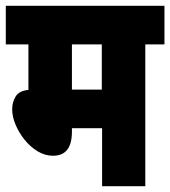

<svg xmlns="http://www.w3.org/2000/svg" viewBox="-20 -642 587 662"><path d="M481 -489V0H332V-200H228V-188Q228 -105 163 -105Q135 -105 109.5 -120.5Q84 -136 64.5 -160.5Q45 -185 33.5 -212.5Q22 -240 22 -265Q22 -290 34 -309.5Q46 -329 78 -332V-489H0V-622H547V-489ZM331 -489H228V-333H331Z"/></svg>

Font: Noto Sans ExtraCondensed Black
Style: Regular
Weight: 900
Width: 2
Designer: Monotype Design Team
Foundry: Monotype Imaging Inc.
Version: Version 2.013; ttfautohint (v1.8.4.7-5d5b)